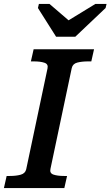

<svg xmlns="http://www.w3.org/2000/svg" viewBox="-44 -962 565 982"><path d="M243 -774H341L496 -921L501 -942H444L269 -835L336 -833L209 -942H155L150 -921ZM90 -96 199 -612Q204 -634 183.5 -641Q163 -648 129 -648H114L128 -710H437L423 -648H407Q375 -648 351.5 -642Q328 -636 323 -614L214 -98Q209 -76 229.5 -69Q250 -62 284 -62H299L285 0H-24L-10 -62H6Q39 -62 62 -68.5Q85 -75 90 -96Z"/></svg>

Font: Roboto Serif 20pt Medium
Style: Italic
Weight: 500
Italic angle: -10°
Version: Version 1.008